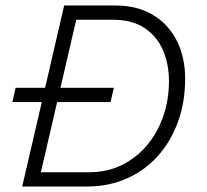

<svg xmlns="http://www.w3.org/2000/svg" viewBox="-20 -680 753 700"><path d="M25 -308 37 -360H395L383 -308ZM61 0 214 -660H400Q481 -660 538 -625.5Q595 -591 625 -530.5Q655 -470 655 -393Q655 -309 629.5 -237.5Q604 -166 556.5 -112.5Q509 -59 443 -29.5Q377 0 297 0ZM129 -52H304Q371 -52 424.5 -78.5Q478 -105 516.5 -151Q555 -197 575.5 -257Q596 -317 596 -384Q596 -448 573.5 -498.5Q551 -549 506 -578.5Q461 -608 392 -608H258Z"/></svg>

Font: Kantumruy Pro Light
Style: Italic
Weight: 300
Italic angle: -13°
Version: Version 1.002